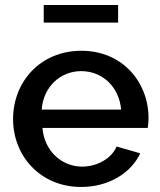

<svg xmlns="http://www.w3.org/2000/svg" viewBox="-20 -734 635 764"><path d="M154 -644H450V-714H154ZM303 10C413 10 502 -46 538 -124L444 -151C424 -103 366 -71 307 -71C226 -71 156 -133 149 -225H568C569 -234 571 -249 571 -265C571 -406 468 -532 304 -532C140 -532 32 -408 32 -260C32 -114 140 10 303 10ZM146 -298C152 -388 220 -451 303 -451C387 -451 454 -389 462 -298Z"/></svg>

Font: FIGSv2-sans-serif SemiBold
Style: Regular
Weight: 600
Designer: Matt McInerney, Pablo Impallari, Rodrigo Fuenzalida,Mirko Velimirovic
Foundry: Matt McInerney, Pablo Impallari, Rodrigo Fuenzalida
Version: Version 4.021;hotconv 1.0.109;makeotfexe 2.5.65596